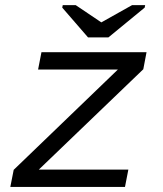

<svg xmlns="http://www.w3.org/2000/svg" viewBox="-20 -733 640 753"><path d="M20.5 0 33.7 -66.9 442.4 -460.4H129.4L142.6 -528.3H554.7L542 -461.4L132.3 -67.9H483.4L470.2 0ZM405.3 -586.4H325.2L224.1 -703.1L226.1 -712.9H276.9L377 -645.5H377.9L498 -712.9H549.3L547.4 -703.1Z"/></svg>

Font: Liberation Mono
Style: Italic
Weight: 400
Italic angle: -12°
Monospace: yes
Designer: Steve Matteson
Foundry: Ascender Corporation
Version: Version 2.1.5